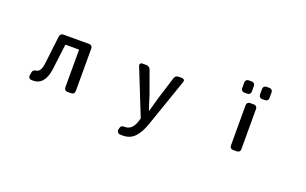

<svg xmlns="http://www.w3.org/2000/svg" viewBox="-105 -1273 3211 2013"><g transform="rotate(20 1500.0 -266.0)"><path d="M259.8 12.7Q248 12.7 238.3 11.7Q223.6 9.8 215.8 -2Q210 -11.7 210 -22.5Q210 -26.4 210.9 -30.3L217.8 -67.4Q222.7 -92.8 258.8 -97.7Q308.6 -104.5 320.3 -203.1Q327.1 -261.7 339.8 -369.1Q352.5 -476.6 357.4 -515.6Q359.4 -530.3 370.1 -540Q380.9 -549.8 396.5 -549.8H685.5Q700.2 -549.8 710.4 -539.6Q720.7 -529.3 720.7 -515.6V-35.2Q720.7 -20.5 710.4 -10.3Q700.2 0 685.5 0H638.7Q625 0 614.7 -10.3Q604.5 -20.5 604.5 -35.2V-453.1Q604.5 -458 599.6 -458H456.1Q451.2 -458 451.2 -453.1Q426.8 -250 416 -171.9Q391.6 12.7 259.8 12.7Z M1723.6 -547.9Q1736.3 -547.9 1744.1 -537.1Q1749 -530.3 1749 -523.4Q1749 -518.6 1747.1 -514.6L1556.6 35.2Q1521.5 131.8 1471.2 182.1Q1420.9 232.4 1339.8 232.4Q1320.3 232.4 1303.7 230.5Q1290 227.5 1282.7 214.8Q1275.4 202.1 1278.3 187.5L1284.2 165Q1287.1 152.3 1299.3 145Q1311.5 137.7 1326.2 139.6Q1329.1 139.6 1333 139.6Q1413.1 139.6 1447.3 36.1L1457 2.9Q1459 -1 1457 -5.9L1252.9 -515.6Q1252 -519.5 1252 -524.4Q1252 -531.2 1255.9 -537.1Q1262.7 -547.9 1275.4 -547.9H1324.2Q1339.8 -547.9 1352.5 -538.6Q1365.2 -529.3 1370.1 -514.6L1460.9 -264.6Q1466.8 -245.1 1483.4 -192.4Q1500 -139.6 1509.8 -111.3Q1510.7 -109.4 1513.2 -109.4Q1515.6 -109.4 1516.6 -112.3L1558.6 -264.6L1636.7 -514.6Q1640.6 -529.3 1653.3 -538.6Q1666 -547.9 1681.6 -547.9Z M2384.8 -627Q2370.1 -627 2359.9 -637.2Q2349.6 -647.5 2349.6 -662.1V-728.5Q2349.6 -743.2 2359.9 -753.4Q2370.1 -763.7 2384.8 -763.7H2421.9Q2436.5 -763.7 2446.8 -753.4Q2457 -743.2 2457 -728.5V-662.1Q2457 -647.5 2446.8 -637.2Q2436.5 -627 2421.9 -627ZM2582 -627Q2568.4 -627 2558.1 -637.2Q2547.9 -647.5 2547.9 -662.1V-728.5Q2547.9 -743.2 2558.1 -753.4Q2568.4 -763.7 2582 -763.7H2619.1Q2633.8 -763.7 2644 -753.4Q2654.3 -743.2 2654.3 -728.5V-662.1Q2654.3 -647.5 2644 -637.2Q2633.8 -627 2619.1 -627ZM2478.5 -21.5Q2464.8 -21.5 2454.6 -31.7Q2444.3 -42 2444.3 -56.6V-509.8Q2444.3 -524.4 2454.6 -534.7Q2464.8 -544.9 2478.5 -544.9H2525.4Q2540 -544.9 2550.3 -534.7Q2560.5 -524.4 2560.5 -509.8V-56.6Q2560.5 -42 2550.3 -31.7Q2540 -21.5 2525.4 -21.5Z"/></g></svg>

Font: Gen Jyuu Gothic L Monospace Medium
Style: Regular
Weight: 500
Designer: [Source Han Sans]
Ryoko NISHIZUKA  (kana & ideographs); Paul D. Hunt (Latin, Greek & Cyrillic); Wenlong ZHANG  (bopomofo
Version: Version 1.002.20150607